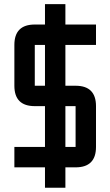

<svg xmlns="http://www.w3.org/2000/svg" viewBox="-20 -801 528 919"><path d="M439.5 -585.9H293V-390.6H341.8Q439.5 -390.6 439.5 -293V-97.7Q439.5 0 341.8 0H293V97.7H195.3V0H48.8V-97.7H195.3V-293H146.5Q48.8 -293 48.8 -390.6V-585.9Q48.8 -683.6 146.5 -683.6H195.3V-781.2H293V-683.6H439.5ZM195.3 -585.9H146.5V-390.6H195.3ZM341.8 -293H293V-97.7H341.8Z"/></svg>

Font: BabelStone Runic Staveless Rule
Style: Regular
Weight: 400
Designer: Andrew West
Foundry: BabelStone
Version: Version 3.002 March 14, 2022